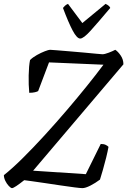

<svg xmlns="http://www.w3.org/2000/svg" viewBox="-30 -971 657 991"><path d="M32 0Q26 0 15.5 -11Q5 -22 -2.5 -37.5Q-10 -53 -10 -67Q33 -101 87.5 -155Q142 -209 201 -273.5Q260 -338 318 -406Q370 -467 418 -526.5Q466 -586 504 -637L223 -649L167 -501Q163 -498 150.5 -495Q138 -492 121 -492Q117 -533 118 -582Q119 -631 125 -661Q139 -675 160.5 -687Q182 -699 201.5 -706.5Q221 -714 228 -714Q235 -714 263.5 -711.5Q292 -709 330 -706Q368 -703 405 -699.5Q442 -696 468.5 -693.5Q495 -691 499 -691Q510 -691 531 -699Q552 -707 565 -714Q579 -705 593 -684.5Q607 -664 607 -639L141 -90L413 -72L490 -228Q506 -228 516 -223Q526 -218 530 -213Q526 -190 518 -157.5Q510 -125 501 -94Q492 -63 486 -44Q462 -26 436.5 -13Q411 0 395 0Q385 0 354 -4Q323 -8 282.5 -14Q242 -20 202 -26Q162 -32 132.5 -36Q103 -40 95 -41Q71 -22 54.5 -11Q38 0 32 0ZM384 -772Q367 -772 345 -813.5Q323 -855 295 -930Q299 -935 305 -941Q311 -947 321 -951L395 -852L515 -951Q536 -941 539 -930Q475 -854 438 -813Q401 -772 384 -772Z"/></svg>

Font: Texturina 72pt 72pt Regular
Style: Italic
Weight: 400
Italic angle: -11°
Designer: Guillermo Torres Carreño
Foundry: Omnibus-Type
Version: Version 1.002; ttfautohint (v1.8.3)